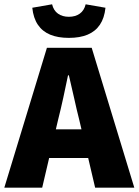

<svg xmlns="http://www.w3.org/2000/svg" viewBox="-30 -872 644 892"><path d="M-10 0 188 -650H396L594 0H412L338 -316Q326 -363 314 -418Q302 -473 290 -522H286Q276 -473 264 -418Q252 -363 240 -316L166 0ZM132 -138V-271H450V-138ZM290 -696Q239 -696 203 -711Q167 -726 146 -757Q125 -788 120 -836L212 -852Q219 -823 239.5 -808.5Q260 -794 290 -794Q320 -794 340.5 -808.5Q361 -823 368 -852L460 -836Q455 -788 434 -757Q413 -726 377 -711Q341 -696 290 -696Z"/></svg>

Font: Source Sans 3 Black
Style: Regular
Weight: 900
Designer: Paul D. Hunt
Foundry: Adobe
Version: Version 3.046;hotconv 1.0.118;makeotfexe 2.5.65603